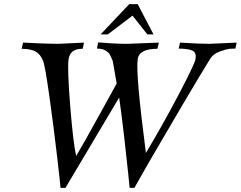

<svg xmlns="http://www.w3.org/2000/svg" viewBox="-20 -898 1170 933"><path d="M1130 -691 1124 -662Q1114 -662 1098 -661Q1082 -660 1049 -648Q1016 -636 1002 -613Q961 -548 868.5 -391Q776 -234 704 -110L633 15H610Q610 13 603 -54.5Q596 -122 583.5 -232Q571 -342 559 -424L298 15H274Q275 14 258.5 -129Q242 -272 220.5 -426Q199 -580 189 -603Q177 -633 155 -646.5Q133 -660 85 -661L92 -691Q203 -685 263 -685L388 -691L382 -661Q320 -662 313 -609Q307 -562 321 -385Q335 -208 350 -140Q385 -198 458 -331Q531 -464 547 -492L528 -601Q519 -624 513 -634Q507 -644 491.5 -653Q476 -662 451 -662L457 -692Q538 -685 598 -685L752 -691L745 -661Q655 -661 649 -609Q639 -538 689 -155Q764 -279 844.5 -431.5Q925 -584 930 -611Q935 -640 918 -650.5Q901 -661 848 -662L855 -691Q950 -685 997 -685ZM726 -731H696L624 -822L504 -731H469L608 -878H649Z"/></svg>

Font: GFS Artemisia
Style: Italic
Weight: 400
Italic angle: -12°
Designer: Takis Katsoulidis and George D. Matthiopoulos
Foundry: George Matthiopoulos and Takis Katsoulidis
Version: Version 1.0